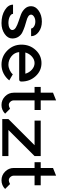

<svg xmlns="http://www.w3.org/2000/svg" viewBox="854 -1594 750 2497"><g transform="rotate(90 1228.5 -345.0)"><path d="M260 -515Q339 -515 394.5 -474Q450 -433 450 -375H350Q350 -396 323.5 -413Q297 -430 260 -430Q223 -430 196.5 -413Q170 -396 170 -375Q170 -353 193 -338Q216 -323 250.5 -314.5Q285 -306 325 -292Q365 -278 399.5 -261.5Q434 -245 457 -211Q480 -177 480 -130Q480 -72 421 -31Q362 10 280 10Q180 10 110 -34Q40 -78 40 -140H160Q160 -115 195 -97.5Q230 -80 280 -80Q318 -80 344 -94.5Q370 -109 370 -130Q370 -157 338 -176.5Q306 -196 260.5 -210.5Q215 -225 169.5 -242.5Q124 -260 92 -294Q60 -328 60 -375Q60 -433 119 -474Q178 -515 260 -515Z M662 -300H938Q924 -351 885 -385.5Q846 -420 800 -420Q754 -420 715 -385.5Q676 -351 662 -300ZM820 -80Q855 -80 890 -96Q925 -112 946 -137L1025 -91Q988 -44 935 -17Q882 10 820 10Q712 10 636 -66Q560 -142 560 -250Q560 -358 630 -434Q700 -510 800 -510Q900 -510 970 -434Q1040 -358 1040 -250Q1040 -234 1033 -227Q1026 -220 1010 -220H657Q663 -158 712 -119Q761 -80 820 -80Z M1394 -101 1458 -37Q1411 10 1345 10Q1279 10 1232 -37Q1185 -84 1185 -150V-420H1110V-500H1185V-660L1285 -700V-500H1410V-420H1285V-150Q1285 -125 1303 -105Q1321 -85 1345 -85Q1364 -85 1394 -101Z M1528 0V-80L1868 -420H1548V-500H2009V-420L1670 -80H2009V0Z M2373 -101 2437 -37Q2390 10 2324 10Q2258 10 2211 -37Q2164 -84 2164 -150V-420H2089V-500H2164V-660L2264 -700V-500H2389V-420H2264V-150Q2264 -125 2282 -105Q2300 -85 2324 -85Q2343 -85 2373 -101Z"/></g></svg>

Font: Laverick
Style: Regular
Weight: 400
Designer: Daniel Pimley
Foundry: Daniel Pimley
Version: Version 1.000;PS 001.001;hotconv 1.0.56